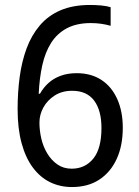

<svg xmlns="http://www.w3.org/2000/svg" viewBox="-20 -744 560 774"><path d="M51 -304Q51 -373 59.5 -435Q68 -497 87.5 -549.5Q107 -602 140.5 -641.5Q174 -681 224 -702.5Q274 -724 344 -724Q365 -724 387.5 -722Q410 -720 426 -715V-640Q409 -645 388.5 -648Q368 -651 346 -651Q289 -651 249.5 -630Q210 -609 186 -571Q162 -533 150.5 -481Q139 -429 136 -366H141Q155 -391 175.5 -409.5Q196 -428 224.5 -438.5Q253 -449 289 -449Q347 -449 388.5 -422Q430 -395 452.5 -345Q475 -295 475 -229Q475 -157 450.5 -103.5Q426 -50 380.5 -20Q335 10 270 10Q222 10 182 -9.5Q142 -29 112.5 -68.5Q83 -108 67 -167Q51 -226 51 -304ZM269 -64Q323 -64 356 -104.5Q389 -145 389 -228Q389 -299 359.5 -338.5Q330 -378 271 -378Q230 -378 200.5 -359Q171 -340 155 -311Q139 -282 139 -250Q139 -218 146.5 -185.5Q154 -153 170.5 -125.5Q187 -98 211.5 -81Q236 -64 269 -64Z"/></svg>

Font: Noto Sans Hebrew SemiCondensed
Style: Regular
Weight: 400
Width: 4
Designer: Monotype Design Team
Foundry: Monotype Imaging Inc.
Version: Version 2.003